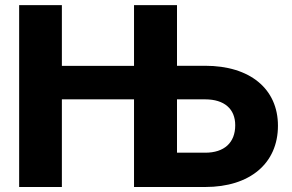

<svg xmlns="http://www.w3.org/2000/svg" viewBox="-20 -748 1167 768"><path d="M56.6 0H227.5V-350.6H516.1V0H800.8C980 0 1091.8 -94.7 1091.8 -245.1C1091.8 -392.6 980 -484.9 800.8 -484.9H688V-727.5H516.1V-484.4H227.5V-727.5H56.6ZM688 -350.6H800.8C877 -350.6 920.9 -312.5 920.9 -247.1C920.9 -177.2 877 -137.2 800.8 -137.2H688Z"/></svg>

Font: Inter ExtraBold
Style: Regular
Weight: 800
Designer: Rasmus Andersson
Foundry: rsms
Version: Version 4.001;git-9221beed3